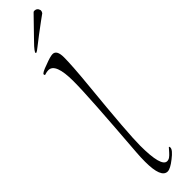

<svg xmlns="http://www.w3.org/2000/svg" viewBox="-294 -734 754 754"><g transform="rotate(-45 83.0 -356.5)"><path d="M73 52Q37 52 37 -38Q37 -51 37.5 -63Q38 -75 39 -88Q50 -229 56 -322Q62 -415 62 -461Q62 -561 23 -561Q14 -561 5 -558Q4 -557 2 -557Q-2 -557 -2 -562Q-2 -569 33 -581Q66 -594 79 -594Q102 -594 102 -553Q102 -531 99.5 -494Q97 -457 92 -406Q68 -162 68 -97Q68 22 100 22Q108 22 115 17Q122 12 129 4L144 -13Q147 -13 147 -7Q147 6 117 29Q88 52 73 52ZM39 -643Q35 -642 35 -647Q40 -656 50 -667Q60 -678 73 -691L142 -762Q145 -765 148 -765Q164 -765 168 -749V-747Q168 -744 167 -741.5Q166 -739 164 -736Q156 -730 138.5 -717.5Q121 -705 95 -685Q70 -666 57 -655.5Q44 -645 39 -643Z"/></g></svg>

Font: Shalimar
Style: Regular
Weight: 400
Designer: Robert E. Leuschke
Foundry: Robert E. Leuschke
Version: Version 1.010; ttfautohint (v1.8.3)